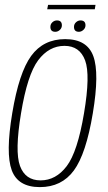

<svg xmlns="http://www.w3.org/2000/svg" viewBox="-20 -761 443 785"><path d="M143 4Q53.5 4 28 -65Q2.5 -134 30 -298Q57.5 -464 107.5 -532.5Q157.5 -601 246.5 -601Q336 -601 361.5 -531.5Q387 -462 359.5 -298Q332 -132 282 -64Q232 4 143 4ZM146 -23.5Q208.5 -23.5 252.8 -81.8Q297 -140 323.5 -298Q350 -454.5 328 -514Q306 -573.5 243.5 -573.5Q180.5 -573.5 136.2 -514.8Q92 -456 66 -298Q40 -141.5 61.8 -82.5Q83.5 -23.5 146 -23.5ZM206 -631Q186 -631 186 -651Q186 -662.5 194.2 -670Q202.5 -677.5 213 -677.5Q233 -677.5 233 -657.5Q233 -646.5 224.8 -638.8Q216.5 -631 206 -631ZM302.5 -631Q282.5 -631 282.5 -651Q282.5 -662.5 290.8 -670Q299 -677.5 309 -677.5Q329.5 -677.5 329.5 -657.5Q329.5 -646.5 321 -638.8Q312.5 -631 302.5 -631ZM173 -723 176.5 -741H370.5L367.5 -723Z"/></svg>

Font: Anybody ExtraLight
Style: Italic
Weight: 200
Italic angle: -10°
Designer: Tyler Finck
Foundry: Etcetera Type Company
Version: Version 1.010; ttfautohint (v1.8.3) -l 8 -r 50 -G 200 -x 14 